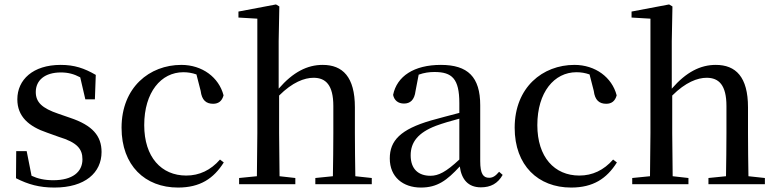

<svg xmlns="http://www.w3.org/2000/svg" viewBox="-20 -829 3494 864"><path d="M225 15C363 15 437 -52 437 -145C437 -217 397 -265 295 -299L243 -317C169 -342 141 -369 141 -415C141 -467 181 -503 254 -503C286 -503 313 -496 341 -481L364 -382H407L411 -492C359 -522 315 -537 253 -537C128 -537 58 -470 58 -382C58 -305 109 -260 192 -232L245 -213C327 -188 351 -159 351 -112C351 -55 306 -18 220 -18C180 -18 150 -25 122 -38L100 -149H53L52 -27C107 1 157 15 225 15Z M781 15C880 15 941 -25 987 -98L970 -111C928 -63 877 -39 818 -39C706 -39 629 -122 629 -266C629 -414 705 -504 805 -504C825 -504 844 -501 864 -494L883 -420C888 -378 908 -362 939 -362C963 -362 979 -374 986 -400C965 -481 890 -537 796 -537C653 -537 527 -436 527 -254C527 -84 633 15 781 15Z M1476 0H1653V-28L1579 -36C1578 -91 1577 -174 1577 -230V-346C1577 -483 1522 -537 1432 -537C1363 -537 1299 -505 1234 -430V-644L1237 -800L1222 -809L1053 -777V-750L1138 -745V-230L1136 -36L1056 -28V0H1309V-28L1238 -36L1236 -230V-399C1296 -459 1350 -479 1391 -479C1446 -479 1480 -446 1480 -352V-230C1480 -174 1479 -92 1478 -36L1399 -28V0Z M2144 14C2188 14 2220 -3 2242 -42L2226 -56C2209 -36 2197 -29 2181 -29C2155 -29 2141 -46 2141 -104V-355C2141 -483 2085 -537 1964 -537C1843 -537 1766 -486 1749 -402C1754 -377 1772 -363 1798 -363C1825 -363 1845 -378 1850 -420L1864 -493C1889 -502 1912 -505 1935 -505C2014 -505 2047 -475 2047 -365V-321C2005 -310 1959 -298 1920 -287C1782 -247 1734 -196 1734 -116C1734 -32 1794 15 1874 15C1948 15 1991 -17 2049 -80C2057 -21 2087 14 2144 14ZM2047 -111C1987 -55 1953 -38 1917 -38C1863 -38 1828 -68 1828 -130C1828 -189 1861 -232 1942 -263C1972 -274 2009 -285 2047 -295Z M2550 15C2649 15 2710 -25 2756 -98L2739 -111C2697 -63 2646 -39 2587 -39C2475 -39 2398 -122 2398 -266C2398 -414 2474 -504 2574 -504C2594 -504 2613 -501 2633 -494L2652 -420C2657 -378 2677 -362 2708 -362C2732 -362 2748 -374 2755 -400C2734 -481 2659 -537 2565 -537C2422 -537 2296 -436 2296 -254C2296 -84 2402 15 2550 15Z M3245 0H3422V-28L3348 -36C3347 -91 3346 -174 3346 -230V-346C3346 -483 3291 -537 3201 -537C3132 -537 3068 -505 3003 -430V-644L3006 -800L2991 -809L2822 -777V-750L2907 -745V-230L2905 -36L2825 -28V0H3078V-28L3007 -36L3005 -230V-399C3065 -459 3119 -479 3160 -479C3215 -479 3249 -446 3249 -352V-230C3249 -174 3248 -92 3247 -36L3168 -28V0Z"/></svg>

Font: Noto Serif KR Medium
Style: Regular
Weight: 500
Designer: Ryoko NISHIZUKA 西塚涼子 (kana & ideographs); Frank Grießhammer (Latin, Greek & Cyrillic); Wenlong ZHANG 张文龙 (bopomofo); San
Foundry: Adobe
Version: Version 2.001;hotconv 1.1.0;makeotfexe 2.6.0